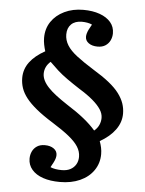

<svg xmlns="http://www.w3.org/2000/svg" viewBox="-59 -768 739 977"><g transform="rotate(5 310.5 -279.5)"><path d="M284 162Q234 162 197.5 149.5Q161 137 140.5 113Q120 89 120 57Q120 37 128 20Q136 3 152 -7.5Q168 -18 192 -18Q220 -18 237.5 -5.5Q255 7 255 27Q255 35 252.5 44Q250 53 244.5 64Q239 75 230 91Q241 96 256 98.5Q271 101 288 101Q314 101 332 91.5Q350 82 360 65Q370 48 370 26Q370 -1 354.5 -25.5Q339 -50 306 -76.5Q273 -103 220 -136Q170 -167 136.5 -194.5Q103 -222 83.5 -247Q64 -272 55.5 -297Q47 -322 47 -349Q47 -394 74 -430Q101 -466 152 -494Q147 -510 143.5 -527.5Q140 -545 140 -562Q140 -609 164 -644.5Q188 -680 230.5 -700.5Q273 -721 327 -721Q375 -721 411 -708Q447 -695 467 -671.5Q487 -648 487 -615Q487 -596 479 -579Q471 -562 455 -551.5Q439 -541 415 -541Q387 -541 369.5 -553.5Q352 -566 352 -586Q352 -594 354.5 -603Q357 -612 362.5 -623.5Q368 -635 377 -650Q367 -655 353 -657.5Q339 -660 325 -660Q290 -660 270.5 -641Q251 -622 251 -589Q251 -560 267 -534Q283 -508 317.5 -481.5Q352 -455 405 -422Q453 -393 486 -366.5Q519 -340 538 -314.5Q557 -289 565.5 -264Q574 -239 574 -212Q574 -168 546.5 -130Q519 -92 468 -63Q474 -47 477.5 -30.5Q481 -14 481 3Q481 49 456 85.5Q431 122 386.5 142Q342 162 284 162ZM435 -114Q451 -127 459 -144.5Q467 -162 467 -181Q467 -203 453 -224.5Q439 -246 411.5 -269.5Q384 -293 343 -318Q306 -342 277 -362.5Q248 -383 226 -403Q204 -423 184 -443Q169 -430 161.5 -414Q154 -398 154 -380Q154 -363 162.5 -345.5Q171 -328 188 -310Q205 -292 230 -273Q255 -254 287 -233Q338 -201 374 -172Q410 -143 435 -114Z"/></g></svg>

Font: Literata 18pt SemiBold
Style: Regular
Weight: 600
Designer: Latin by Veronika Burian and Jose Scaglione. Greek by Irene Vlachou. Cyrillic by Vera Evstafieva.
Foundry: TypeTogether
Version: Version 3.103;gftools[0.9.29]